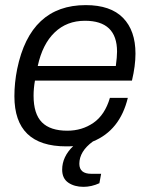

<svg xmlns="http://www.w3.org/2000/svg" viewBox="-20 -558 581 748"><path d="M237.8 12.2Q36.1 12.2 36.1 -183.1Q36.1 -235.4 46.9 -289.1Q98.1 -538.1 314 -538.1Q410.6 -538.1 459.2 -488.5Q507.8 -439 507.8 -349.1Q507.8 -301.8 494.1 -244.1H116.2Q110.8 -213.9 110.8 -185.1Q110.8 -114.3 143.3 -81.5Q175.8 -48.8 242.2 -48.8Q299.8 -48.8 344.2 -79.6Q388.7 -110.4 408.2 -176.8H478Q447.3 -49.8 341.8 -6.8Q289.1 31.7 289.1 80.1Q289.1 119.1 335.9 119.1H374L367.2 155.8Q336.4 169.9 305.2 169.9Q270 169.9 246.1 153.6Q222.2 137.2 222.2 103Q222.2 52.7 265.1 11.2Q256.3 12.2 237.8 12.2ZM127 -300.8H431.2Q436 -335.9 436 -356.9Q436 -477.1 311 -477.1Q240.2 -477.1 192.9 -431.6Q145.5 -386.2 127 -300.8Z"/></svg>

Font: Archivo Light
Style: Italic
Weight: 300
Italic angle: -10°
Designer: Hector Gatti
Foundry: Omnibus-Type
Version: Version 2.001